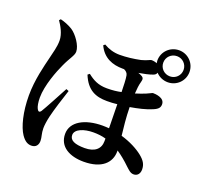

<svg xmlns="http://www.w3.org/2000/svg" viewBox="-152 -1016 1304 1253"><g transform="rotate(20 500.0 -389.5)"><path d="M814 -736C814 -775 845 -806 885 -806C924 -806 955 -775 955 -736C955 -697 924 -666 885 -666C845 -666 814 -697 814 -736ZM80 -763C99 -736 129 -687 129 -639C129 -593 116 -555 106 -510C91 -448 63 -344 63 -235C63 -120 88 -24 120 23C146 61 169 68 190 68C221 68 236 47 236 19C236 -8 225 -29 225 -66C225 -85 229 -117 237 -151C249 -202 277 -290 297 -350L279 -357C251 -305 194 -197 175 -167C166 -154 156 -155 148 -171C140 -186 135 -214 135 -246C135 -331 179 -443 203 -494C230 -554 256 -581 256 -608C256 -651 211 -714 174 -738C144 -756 117 -766 89 -773ZM629 -141V-123C629 -68 591 -36 522 -36C453 -36 417 -52 417 -89C417 -130 478 -152 542 -152C572 -152 601 -149 629 -141ZM389 -503 376 -493C415 -397 477 -374 554 -374C578 -374 600 -375 625 -378L628 -212C614 -213 599 -214 584 -214C461 -214 371 -165 371 -80C371 10 450 50 546 50C672 50 730 -10 730 -89V-95C760 -75 791 -50 825 -17C843 -1 858 16 881 16C909 16 923 -6 923 -32C923 -68 908 -92 873 -120C839 -147 785 -176 722 -194C716 -249 708 -313 707 -388C760 -397 815 -409 858 -428C891 -442 900 -456 900 -477C900 -524 833 -526 819 -526C815 -526 801 -517 777 -507C758 -499 734 -491 709 -483C711 -515 714 -545 721 -568C726 -587 726 -598 708 -607C702 -611 693 -614 684 -617C719 -623 754 -630 780 -640C791 -644 799 -650 802 -661C822 -639 852 -625 885 -625C946 -625 996 -674 996 -736C996 -798 946 -847 885 -847C823 -847 773 -798 773 -736L775 -717C764 -722 751 -725 737 -725C728 -725 712 -712 672 -702C624 -692 575 -686 528 -686C489 -686 451 -697 418 -717L407 -708C442 -632 508 -608 578 -608H588C602 -602 614 -592 617 -576C622 -551 623 -504 624 -462C597 -456 565 -452 525 -452C464 -452 427 -473 389 -503Z"/></g></svg>

Font: Noto Serif SC
Style: Bold
Weight: 700
Designer: Ryoko NISHIZUKA 西塚涼子 (kana & ideographs); Frank Grießhammer (Latin, Greek & Cyrillic); Wenlong ZHANG 张文龙 (bopomofo); San
Foundry: Adobe
Version: Version 2.001;hotconv 1.1.0;makeotfexe 2.6.0